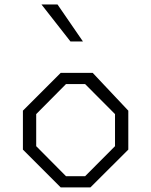

<svg xmlns="http://www.w3.org/2000/svg" viewBox="-20 -818 660 838"><path d="M80 -165V-335L245 -500H384.5L540 -335V-165L374.5 0H245ZM351.5 -49 482 -180V-320L351.5 -451H268L138 -320V-180L268 -49ZM161 -798.5H231L342 -637H287.5Z"/></svg>

Font: Monaspace Krypton Var ExLight
Style: Regular
Weight: 200
Designer: Riley Cran and the Lettermatic Team
Version: Version 1.200 (Monaspace Krypton Var)